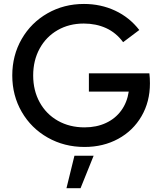

<svg xmlns="http://www.w3.org/2000/svg" viewBox="-20 -741 833 986"><path d="M43 -353.5Q43 -456.5 91.3 -540.5Q139.6 -624.5 223.9 -672.6Q308.1 -720.7 411.1 -720.7Q497.6 -720.7 571.3 -686.3Q645 -651.9 695.3 -586.9L612.3 -524.4Q576.2 -573.2 524.7 -596.7Q473.1 -620.1 410.2 -620.1Q335 -620.1 275.9 -586.2Q216.8 -552.2 183.6 -491.5Q150.4 -430.7 150.4 -353.5Q150.4 -276.4 183.8 -215.6Q217.3 -154.8 277.3 -120.8Q337.4 -86.9 414.1 -86.9Q475.6 -86.9 523.9 -109.4Q572.3 -131.8 602.5 -173.3Q632.8 -214.8 641.1 -270.5H436.5V-364.3H747.1Q750 -340.8 750 -312.5Q750 -218.8 706.8 -144.3Q663.6 -69.8 587.2 -28.1Q510.7 13.7 414.1 13.7Q310.1 13.7 225.1 -34.4Q140.1 -82.5 91.6 -166.5Q43 -250.5 43 -353.5ZM393.6 225.6H321.3L362.3 58.6H460.9Z"/></svg>

Font: Wanted Sans Medium
Style: Regular
Weight: 500
Designer: Original Design by Kil Hyung-jin and Kang Hanbin, Wanted Lab, Inc; Hangeul from Source Han Sans by Jang Soo-young and Ka
Foundry: Wanted Lab, Inc.
Version: Version 1.001